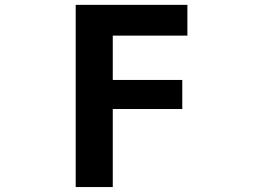

<svg xmlns="http://www.w3.org/2000/svg" viewBox="-20 -752 1040 774"><path d="M285.2 -732.4H735.4V-608.4H434.6V-429.7H714.8V-312.5H434.6V2H285.2Z"/></svg>

Font: GenEi Gothic M Regular
Style: Bold
Weight: 700
Designer: o_tamon (Modified); [Source Han Sans]
Ryoko NISHIZUKA  (kana & ideographs); Paul D. Hunt (Latin, Greek & Cyrillic); Wenl
Version: Version 1.1a;Original Version 1.004